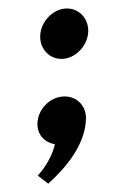

<svg xmlns="http://www.w3.org/2000/svg" viewBox="-48 -508 398 677"><g transform="rotate(-5 151.5 -169.0)"><path d="M172 -165.8C124.8 -165.8 81.8 -127.5 75.9 -79.5C71.1 -39.8 95.1 -9.8 130.8 -0.8C111.1 61.5 60.9 104.2 60.9 104.2L95.3 135.8C163 84.8 236.6 11.2 247.7 -79.5C253.6 -127.5 220 -165.8 172 -165.8ZM112.5 -386C106.6 -338 140.7 -298 186.7 -298C232.7 -298 276.6 -338 282.5 -386C288.4 -434 254.3 -474 208.3 -474C162.3 -474 118.4 -434 112.5 -386Z"/></g></svg>

Font: Hussar
Style: BdSuprExtOblOne
Weight: 700
Foundry: Cannot Into Space Fonts
Version: Version 2.00